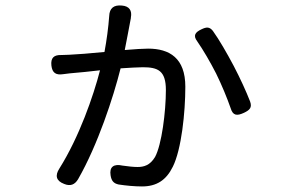

<svg xmlns="http://www.w3.org/2000/svg" viewBox="-20 -628 1020 691"><path d="M821 -391C796 -438 769 -485 746 -517C734 -532 723 -531 706 -523C682 -512 674 -500 690 -479C712 -447 736 -406 758 -363C779 -320 797 -276 810 -239C818 -212 832 -210 858 -222C879 -232 888 -241 880 -263C866 -299 845 -345 821 -391ZM285 -369 340 -375C316 -282 265 -135 194 -22C177 4 182 23 211 34C233 43 249 37 261 17C332 -107 388 -278 414 -382C447 -384 475 -386 494 -386C548 -386 577 -374 577 -304C577 -226 562 -107 538 -63C520 -33 498 -27 475 -27C461 -27 442 -29 421 -32C390 -39 373 -28 378 3C381 22 388 32 407 36C433 40 464 43 491 43C543 43 578 21 602 -28C633 -90 647 -223 647 -316C647 -419 590 -453 513 -453C495 -453 465 -451 429 -448L440 -505L451 -563C451 -564 451 -564 451 -565C456 -590 445 -606 419 -608C390 -611 374 -599 373 -570C370 -529 364 -484 356 -441C305 -436 256 -432 230 -431C220 -431 211 -430 202 -430C174 -431 162 -420 165 -392C168 -366 181 -357 207 -361C215 -362 223 -363 231 -364Z"/></svg>

Font: GenSenRounded2 TW R
Style: Regular
Weight: 400
Version: Version 2.100;PS 2.1;hotconv 16.6.51;makeotf.lib2.5.65220 DE